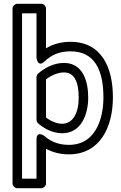

<svg xmlns="http://www.w3.org/2000/svg" viewBox="-20 -772 634 1010"><path d="M351 -502C474.5 -502 524 -409 524 -260C524 -156 491.1 -76.1 438 -38.4C411.6 -19.6 380.3 -10 342 -10C290.7 -10 249 -25.5 213.6 -56.7C213.6 -56.7 172 -87.4 172 -38V168H96V-702H172V-467C172 -467 178.8 -414.6 214.4 -449C251 -484.5 295.3 -502 351 -502ZM574 -260C574 -417 514.3 -552 351 -552C303.3 -552 260.8 -541.2 222 -517.8V-727C222 -737.7 212.1 -752 197 -752H71C60.3 -752 46 -742.1 46 -727V193C46 203.7 55.9 218 71 218H197C207.7 218 222 208.1 222 193V10.3C257 29.7 298 40 342 40C504.5 40 574 -101.3 574 -260ZM307 -71C407.6 -71 444 -171.2 444 -258C444 -343.7 416.9 -441 316 -441C260.4 -441 209.6 -411.3 180.1 -384.5C174.9 -379.7 172 -372.3 172 -366V-142C172 -134.8 175.5 -127.7 180.3 -123.4C207.4 -99 254.1 -71 307 -71ZM307 -121C276.6 -121 244.4 -136.5 222 -153.7V-354.4C245.7 -373 282.7 -391 316 -391C370.8 -391 394 -342.3 394 -258C394 -176.8 362.9 -121 307 -121Z"/></svg>

Font: Fog Sans
Style: Outline
Weight: 700
Foundry: Intel Corporation
Version: Version 1.00